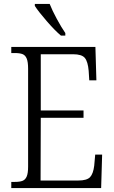

<svg xmlns="http://www.w3.org/2000/svg" viewBox="-20 -950 577 970"><path d="M37 -31H55Q80 -31 94 -36.5Q108 -42 115 -58.5Q122 -75 122 -108V-603Q122 -637 115 -654Q108 -671 94 -676.5Q80 -682 55 -682H37V-713H462L467 -544H431L428 -592Q424 -639 408.5 -657.5Q393 -676 349 -676H186V-392H402V-355H186L185 -38H375Q419 -38 435 -55Q451 -72 456 -113L461 -169H496L491 0H37ZM156 -920V-930H231Q244 -897 267 -854.5Q290 -812 310 -783V-770H288Q257 -796 215.5 -844Q174 -892 156 -920Z"/></svg>

Font: Noto Serif NarrowLight
Style: Regular
Weight: 300
Width: 4
Designer: Monotype Design Team
Foundry: Monotype Imaging Inc.
Version: Version 1.001